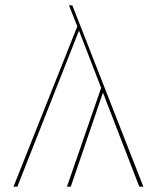

<svg xmlns="http://www.w3.org/2000/svg" viewBox="-20 -701 589 721"><path d="M518.4 0 251.7 -680.9H239L270.3 -602L30.7 0H45.1L276.6 -586.1L359.8 -370.9L231.4 0H245.8L366.6 -353.2L503.1 0Z"/></svg>

Font: Fira Sans Hair
Style: Regular
Weight: 100
Designer: bBox Type GmbH & Carrois Corporate GbR & Edenspiekermann AG
Foundry: bBox Type GmbH & Carrois Corporate GbR & Edenspiekermann AG
Version: Version 4.300;PS 004.300;hotconv 1.0.88;makeotf.lib2.5.64775